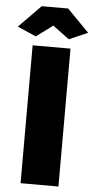

<svg xmlns="http://www.w3.org/2000/svg" viewBox="-84 -950 484 985"><g transform="rotate(5 158.0 -457.0)"><path d="M256 0H61V-710H256ZM73 -757 -23 -799 90 -914H226L339 -799L243 -757L158 -820Z"/></g></svg>

Font: Raleway
Style: Heavy
Weight: 900
Designer: Matt McInerney, Pablo Impallari, Rodrigo Fuenzalida
Foundry: Matt McInerney, Pablo Impallari, Rodrigo Fuenzalida
Version: Version 2.001